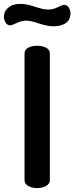

<svg xmlns="http://www.w3.org/2000/svg" viewBox="-66 -966 382 986"><path d="M60 -41V-691Q60 -711 79 -721Q98 -731 125 -731Q152 -731 171 -721Q190 -711 190 -691V-41Q190 -22 170.5 -11Q151 0 125 0Q98 0 79 -11Q60 -22 60 -41ZM69 -860Q45 -860 20 -848Q-5 -836 -13 -836Q-30 -836 -38 -851Q-46 -866 -46 -878Q-46 -906 -28 -922.5Q-10 -939 6.5 -942.5Q23 -946 40 -946Q70 -946 113 -931.5Q156 -917 182 -917Q206 -917 230.5 -929Q255 -941 263 -941Q280 -941 288 -926Q296 -911 296 -899Q296 -877 286.5 -862.5Q277 -848 261.5 -841.5Q246 -835 234 -833Q222 -831 211 -831Q176 -831 134 -845.5Q92 -860 69 -860Z"/></svg>

Font: Dosis
Style: Bold
Weight: 700
Designer: Edgar Tolentino, Pablo Impallari, Igino Marini
Foundry: Edgar Tolentino, Pablo Impallari, Igino Marini
Version: Version 1.007